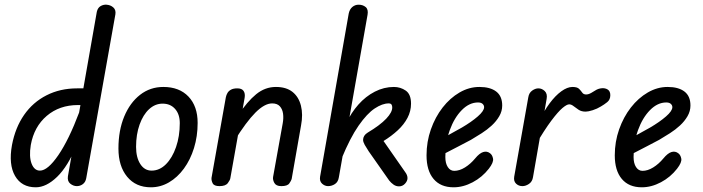

<svg xmlns="http://www.w3.org/2000/svg" viewBox="-20 -792 2990 817"><path d="M132 5Q72 5 44 -43.5Q16 -92 31 -175Q45 -249 82.5 -303Q120 -357 178 -386.5Q236 -416 308 -416H359L348 -345H312Q233 -345 179 -299Q125 -253 111 -175Q103 -125 114.5 -95.5Q126 -66 150 -66Q183 -66 228 -131.5Q273 -197 317 -314L306 -174Q269 -84 223 -39.5Q177 5 132 5ZM307 0Q292 0 279 -10.5Q266 -21 269 -42L392 -742Q396 -759 408 -766Q420 -773 433 -772Q450 -771 462 -760.5Q474 -750 471 -731L347 -34Q344 -17 332.5 -8.5Q321 0 307 0Z M622 5Q558 5 521 -40Q484 -85 484 -160Q484 -237 508.5 -296Q533 -355 576 -388.5Q619 -422 675 -422Q743 -422 782 -381Q821 -340 821 -269Q821 -212 805.5 -162Q790 -112 762.5 -74.5Q735 -37 699 -16Q663 5 622 5ZM625 -66Q659 -66 686 -93Q713 -120 729 -166Q745 -212 745 -268Q745 -306 725 -328.5Q705 -351 672 -351Q640 -351 614.5 -327.5Q589 -304 574 -262Q559 -220 559 -167Q559 -122 577 -94Q595 -66 625 -66Z M914 0Q891 0 885 -12Q879 -24 880 -35L941 -378Q943 -388 948 -396.5Q953 -405 963 -410.5Q973 -416 990 -416Q1009 -416 1016.5 -405Q1024 -394 1021 -376L960 -33Q959 -26 949.5 -13Q940 0 914 0ZM1177 0Q1155 0 1147.5 -13.5Q1140 -27 1142 -39L1183 -267Q1187 -289 1184.5 -308Q1182 -327 1171 -339.5Q1160 -352 1138 -352Q1106 -352 1067 -313Q1028 -274 977 -192L993 -301Q1032 -360 1070 -391Q1108 -422 1154 -422Q1198 -422 1224.5 -401Q1251 -380 1260.5 -342.5Q1270 -305 1261 -258L1221 -30Q1219 -23 1211 -11.5Q1203 0 1177 0Z M1376 0Q1362 0 1350.5 -10.5Q1339 -21 1342 -40L1464 -735Q1468 -753 1479.5 -762.5Q1491 -772 1506 -772Q1524 -772 1536 -762Q1548 -752 1544 -729L1422 -38Q1419 -18 1405.5 -9Q1392 0 1376 0ZM1433 -116 1453 -267Q1474 -312 1505 -347Q1536 -382 1575 -402Q1614 -422 1656 -422Q1684 -422 1706.5 -406.5Q1729 -391 1729 -351Q1729 -319 1714 -290.5Q1699 -262 1672.5 -237.5Q1646 -213 1612 -192L1704 -60Q1714 -47 1714 -34Q1714 -22 1703.5 -10.5Q1693 1 1678 1Q1665 1 1654.5 -6.5Q1644 -14 1636 -24L1549 -148Q1539 -163 1532 -175.5Q1525 -188 1525 -197Q1525 -206 1530 -214Q1535 -222 1545 -228Q1597 -259 1623.5 -287Q1650 -315 1649 -336Q1649 -342 1646 -347Q1643 -352 1634 -352Q1607 -352 1574.5 -330.5Q1542 -309 1506 -257.5Q1470 -206 1433 -116Z M1910 5Q1855 5 1825 -30.5Q1795 -66 1795 -131Q1795 -189 1813.5 -241.5Q1832 -294 1863.5 -334.5Q1895 -375 1935.5 -398.5Q1976 -422 2020 -422Q2066 -422 2091.5 -402.5Q2117 -383 2117 -343Q2117 -319 2104.5 -297.5Q2092 -276 2072.5 -258Q2053 -240 2029.5 -225Q2006 -210 1984 -197Q1963 -186 1934.5 -171Q1906 -156 1879.5 -142.5Q1853 -129 1835 -120L1849 -197Q1862 -203 1878.5 -212Q1895 -221 1912.5 -231Q1930 -241 1945 -249Q1986 -273 2013 -296.5Q2040 -320 2040 -336Q2040 -344 2033.5 -350Q2027 -356 2014 -356Q1977 -356 1945 -323.5Q1913 -291 1894 -238.5Q1875 -186 1875 -124Q1875 -97 1885.5 -81Q1896 -65 1913 -65Q1935 -65 1958.5 -79.5Q1982 -94 2002 -118Q2020 -140 2036 -145Q2052 -150 2065 -140Q2075 -133 2078 -117Q2081 -101 2060 -74Q2032 -38 1991.5 -16.5Q1951 5 1910 5Z M2203 0Q2187 0 2176 -10.5Q2165 -21 2168 -40L2228 -378Q2231 -397 2244.5 -406.5Q2258 -416 2271 -416Q2286 -416 2298 -404.5Q2310 -393 2306 -371L2248 -38Q2245 -19 2231 -9.5Q2217 0 2203 0ZM2256 -170 2275 -278Q2294 -319 2318.5 -352Q2343 -385 2368.5 -403.5Q2394 -422 2416 -422Q2436 -422 2444 -414Q2452 -406 2457.5 -398Q2463 -390 2474 -390Q2484 -390 2495.5 -396.5Q2507 -403 2513 -407Q2525 -415 2540 -416.5Q2555 -418 2566 -411Q2577 -404 2577 -387Q2577 -368 2564 -357.5Q2551 -347 2537 -339Q2521 -329 2502 -323Q2483 -317 2472 -317Q2454 -317 2442 -325Q2430 -333 2420.5 -340.5Q2411 -348 2402 -348Q2392 -348 2373.5 -332.5Q2355 -317 2326 -278.5Q2297 -240 2256 -170Z M2711 5Q2656 5 2626 -30.5Q2596 -66 2596 -131Q2596 -189 2614.5 -241.5Q2633 -294 2664.5 -334.5Q2696 -375 2736.5 -398.5Q2777 -422 2821 -422Q2867 -422 2892.5 -402.5Q2918 -383 2918 -343Q2918 -319 2905.5 -297.5Q2893 -276 2873.5 -258Q2854 -240 2830.5 -225Q2807 -210 2785 -197Q2764 -186 2735.5 -171Q2707 -156 2680.5 -142.5Q2654 -129 2636 -120L2650 -197Q2663 -203 2679.5 -212Q2696 -221 2713.5 -231Q2731 -241 2746 -249Q2787 -273 2814 -296.5Q2841 -320 2841 -336Q2841 -344 2834.5 -350Q2828 -356 2815 -356Q2778 -356 2746 -323.5Q2714 -291 2695 -238.5Q2676 -186 2676 -124Q2676 -97 2686.5 -81Q2697 -65 2714 -65Q2736 -65 2759.5 -79.5Q2783 -94 2803 -118Q2821 -140 2837 -145Q2853 -150 2866 -140Q2876 -133 2879 -117Q2882 -101 2861 -74Q2833 -38 2792.5 -16.5Q2752 5 2711 5Z"/></svg>

Font: Edu VIC WA NT Beginner Medium
Style: Regular
Weight: 500
Designer: Tina and Corey Anderson
Foundry: Google for Education
Version: Version 1.003